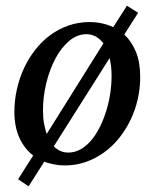

<svg xmlns="http://www.w3.org/2000/svg" viewBox="-20 -572 546 678"><path d="M374 -304.2Q374 -322.3 372.1 -337.9Q370.1 -353.5 367.2 -367.2L169.9 -55.2Q191.9 -33.2 221.2 -33.2Q244.6 -33.2 265.4 -45.2Q286.1 -57.1 303 -77.4Q319.8 -97.7 333 -124.5Q346.2 -151.4 355.5 -181.4Q364.7 -211.4 369.4 -243.2Q374 -274.9 374 -304.2ZM345.2 -418.9Q320.3 -451.2 285.2 -451.2Q252.4 -451.2 224.4 -427.5Q196.3 -403.8 175.8 -365.5Q155.3 -327.1 143.6 -279.1Q131.8 -231 131.8 -182.1Q131.8 -156.2 135.5 -136Q139.2 -115.7 145 -99.1ZM475.1 -299.8Q475.1 -259.3 466.1 -220.5Q457 -181.6 440.2 -147Q423.3 -112.3 399.7 -83.3Q376 -54.2 346.4 -33Q316.9 -11.7 282.2 0.2Q247.6 12.2 209 12.2Q188.5 12.2 170.7 8.5Q152.8 4.9 136.2 -1L81.1 85.9L43.9 61L97.2 -22.9Q65.4 -47.4 48.1 -86.2Q30.8 -125 30.8 -176.8Q30.8 -217.3 39.6 -256.6Q48.3 -295.9 64.7 -331.1Q81.1 -366.2 104.5 -396.2Q127.9 -426.3 157.5 -448Q187 -469.7 221.9 -481.9Q256.8 -494.1 295.9 -494.1Q341.3 -494.1 379.9 -476.1L428.2 -551.8L467.8 -526.9L418.9 -450.2Q444.8 -425.8 460 -388.9Q475.1 -352.1 475.1 -299.8Z"/></svg>

Font: Charis SIL Am
Style: Italic
Weight: 400
Italic angle: -11°
Foundry: SIL International
Version: Version 5.000